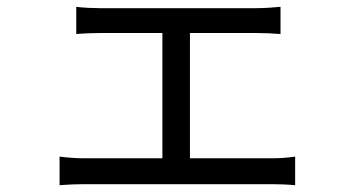

<svg xmlns="http://www.w3.org/2000/svg" viewBox="-20 -537 1040 564"><path d="M155 -77V7C179 5 205 4 227 4H780C796 4 827 5 847 7V-77C827 -74 804 -72 780 -72H538V-440H733C756 -440 782 -439 804 -437V-517C783 -515 758 -513 733 -513H273C257 -513 225 -514 204 -517V-437C225 -439 257 -440 273 -440H457V-72H227C204 -72 178 -74 155 -77Z"/></svg>

Font: Noto Sans CJK SC
Style: Regular
Weight: 400
Designer: Ryoko NISHIZUKA 西塚涼子 (kana, bopomofo & ideographs); Paul D. Hunt (Latin, Greek & Cyrillic); Sandoll Communications 산돌커뮤니
Foundry: Adobe
Version: Version 2.004;hotconv 1.0.118;makeotfexe 2.5.65603